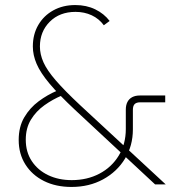

<svg xmlns="http://www.w3.org/2000/svg" viewBox="-20 -730 717 760"><path d="M594 0 277 -295Q213 -355 176.5 -398.5Q140 -442 125 -477Q110 -512 110 -546Q110 -594 131.5 -631Q153 -668 191 -689Q229 -710 278 -710Q322 -710 357 -693Q392 -676 414 -647L391 -630Q372 -656 343 -669.5Q314 -683 279 -683Q216 -683 177 -644Q138 -605 138 -546Q138 -515 152 -483.5Q166 -452 201 -411.5Q236 -371 298 -313L636 0ZM263 10Q201 10 154 -13.5Q107 -37 80.5 -79Q54 -121 54 -176Q54 -228 76 -265.5Q98 -303 133 -329Q168 -355 206 -371L225 -352Q189 -337 156 -313.5Q123 -290 102.5 -256.5Q82 -223 82 -177Q82 -128 106 -92Q130 -56 171 -36.5Q212 -17 264 -17Q325 -17 373.5 -42.5Q422 -68 450 -114Q478 -160 478 -219V-296Q478 -314 484.5 -326.5Q491 -339 503.5 -345.5Q516 -352 533 -352H634V-325H535Q520 -325 513 -318Q506 -311 506 -295V-218Q506 -153 474.5 -101.5Q443 -50 388 -20Q333 10 263 10Z"/></svg>

Font: SUSE Thin
Style: Regular
Weight: 250
Designer: Rene Bieder
Foundry: SUSE
Version: Version 1.000